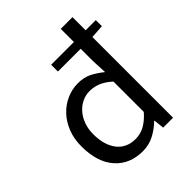

<svg xmlns="http://www.w3.org/2000/svg" viewBox="-203 -830 961 961"><g transform="rotate(-45 277.5 -350.0)"><path d="M248 12Q156 12 101.5 -49.5Q47 -111 47 -223Q47 -277 64.5 -320.5Q82 -364 111 -394.5Q140 -425 178 -442Q216 -459 258 -459Q300 -459 331 -443.5Q362 -428 394 -402L390 -486V-571H229V-619H390V-712H473V-619H545V-576L473 -571V0H403L397 -55H394Q366 -27 329 -7.5Q292 12 248 12ZM266 -57Q300 -57 330 -73.5Q360 -90 390 -124V-339Q359 -367 330.5 -378.5Q302 -390 272 -390Q243 -390 217.5 -377.5Q192 -365 173 -343Q154 -321 143 -290.5Q132 -260 132 -224Q132 -147 167 -102Q202 -57 266 -57Z"/></g></svg>

Font: Source Sans Pro
Style: Regular
Weight: 400
Designer: Paul D. Hunt
Foundry: Adobe Systems Incorporated
Version: Version 2.021;PS 2.000;hotconv 1.0.86;makeotf.lib2.5.63406